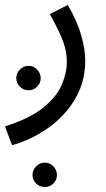

<svg xmlns="http://www.w3.org/2000/svg" viewBox="-45 -359 432 779"><path d="M3.9 230 -24.9 153.8Q76.2 122.1 130.6 77.6Q185.1 33.2 205.6 -14.9Q226.1 -63 226.1 -106.9Q226.1 -134.8 220 -160.9Q213.9 -187 199 -220Q184.1 -252.9 157.2 -301.8L230 -338.9Q268.1 -273.9 284.4 -216.1Q300.8 -158.2 300.8 -113.8Q300.8 -50.8 280.3 0Q259.8 50.8 226.3 90.3Q192.9 129.9 153.3 158Q113.8 186 74.5 204.1Q35.2 222.2 3.9 230ZM71.3 7.3Q50.3 7.3 35.6 -7.3Q21 -22 21 -42Q21 -61.5 35.6 -76.7Q50.3 -91.8 71.3 -91.8Q91.3 -91.8 105.7 -76.7Q120.1 -61.5 120.1 -42Q120.1 -22 105.7 -7.3Q91.3 7.3 71.3 7.3ZM137.2 399.9Q116.2 399.9 101.6 385.5Q86.9 371.1 86.9 351.1Q86.9 331.1 101.6 315.9Q116.2 300.8 137.2 300.8Q157.2 300.8 171.6 315.9Q186 331.1 186 351.1Q186 371.1 171.6 385.5Q157.2 399.9 137.2 399.9Z"/></svg>

Font: Kurinto Seri
Style: Regular
Weight: 400
Designer: Kurinto was developed by Clint Goss from a range of fonts that are compatible with the SIL Open Font License Version 1.1
Foundry: Clinton F. Goss
Version: Version 2.196; July 25, 2020